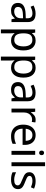

<svg xmlns="http://www.w3.org/2000/svg" viewBox="1632 -2432 1040 4344"><g transform="rotate(90 2152.0 -260.0)"><path d="M288 -545Q386 -545 433 -502Q480 -459 480 -365V0H416L399 -76H395Q360 -32 321.5 -11Q283 10 215 10Q142 10 94 -28.5Q46 -67 46 -149Q46 -229 109 -272.5Q172 -316 303 -320L394 -323V-355Q394 -422 365 -448Q336 -474 283 -474Q241 -474 203 -461.5Q165 -449 132 -433L105 -499Q140 -518 188 -531.5Q236 -545 288 -545ZM314 -259Q214 -255 175.5 -227Q137 -199 137 -148Q137 -103 164.5 -82Q192 -61 235 -61Q303 -61 348 -98.5Q393 -136 393 -214V-262Z M901 -546Q1000 -546 1060.5 -477Q1121 -408 1121 -269Q1121 -132 1060.5 -61Q1000 10 900 10Q838 10 797.5 -13.5Q757 -37 734 -68H728Q730 -51 732 -25Q734 1 734 20V240H646V-536H718L730 -463H734Q758 -498 797 -522Q836 -546 901 -546ZM885 -472Q803 -472 769.5 -426Q736 -380 734 -286V-269Q734 -170 766.5 -116.5Q799 -63 887 -63Q936 -63 967.5 -90Q999 -117 1014.5 -163.5Q1030 -210 1030 -270Q1030 -362 994.5 -417Q959 -472 885 -472Z M1516 -546Q1615 -546 1675.5 -477Q1736 -408 1736 -269Q1736 -132 1675.5 -61Q1615 10 1515 10Q1453 10 1412.5 -13.5Q1372 -37 1349 -68H1343Q1345 -51 1347 -25Q1349 1 1349 20V240H1261V-536H1333L1345 -463H1349Q1373 -498 1412 -522Q1451 -546 1516 -546ZM1500 -472Q1418 -472 1384.5 -426Q1351 -380 1349 -286V-269Q1349 -170 1381.5 -116.5Q1414 -63 1502 -63Q1551 -63 1582.5 -90Q1614 -117 1629.5 -163.5Q1645 -210 1645 -270Q1645 -362 1609.5 -417Q1574 -472 1500 -472Z M2079 -545Q2177 -545 2224 -502Q2271 -459 2271 -365V0H2207L2190 -76H2186Q2151 -32 2112.5 -11Q2074 10 2006 10Q1933 10 1885 -28.5Q1837 -67 1837 -149Q1837 -229 1900 -272.5Q1963 -316 2094 -320L2185 -323V-355Q2185 -422 2156 -448Q2127 -474 2074 -474Q2032 -474 1994 -461.5Q1956 -449 1923 -433L1896 -499Q1931 -518 1979 -531.5Q2027 -545 2079 -545ZM2105 -259Q2005 -255 1966.5 -227Q1928 -199 1928 -148Q1928 -103 1955.5 -82Q1983 -61 2026 -61Q2094 -61 2139 -98.5Q2184 -136 2184 -214V-262Z M2687 -546Q2702 -546 2719.5 -544.5Q2737 -543 2750 -540L2739 -459Q2726 -462 2710.5 -464Q2695 -466 2681 -466Q2640 -466 2604 -443.5Q2568 -421 2546.5 -380.5Q2525 -340 2525 -286V0H2437V-536H2509L2519 -438H2523Q2549 -482 2590 -514Q2631 -546 2687 -546Z M3037 -546Q3106 -546 3155.5 -516Q3205 -486 3231.5 -431.5Q3258 -377 3258 -304V-251H2891Q2893 -160 2937.5 -112.5Q2982 -65 3062 -65Q3113 -65 3152.5 -74.5Q3192 -84 3234 -102V-25Q3193 -7 3153 1.5Q3113 10 3058 10Q2982 10 2923.5 -21Q2865 -52 2832.5 -113.5Q2800 -175 2800 -264Q2800 -352 2829.5 -415Q2859 -478 2912.5 -512Q2966 -546 3037 -546ZM3036 -474Q2973 -474 2936.5 -433.5Q2900 -393 2893 -321H3166Q3165 -389 3134 -431.5Q3103 -474 3036 -474Z M3439 -737Q3459 -737 3474.5 -723.5Q3490 -710 3490 -681Q3490 -653 3474.5 -639Q3459 -625 3439 -625Q3417 -625 3402 -639Q3387 -653 3387 -681Q3387 -710 3402 -723.5Q3417 -737 3439 -737ZM3482 -536V0H3394V-536Z M3740 0H3652V-760H3740Z M4259 -148Q4259 -70 4201 -30Q4143 10 4045 10Q3989 10 3948.5 1Q3908 -8 3877 -24V-104Q3909 -88 3954.5 -74.5Q4000 -61 4047 -61Q4114 -61 4144 -82.5Q4174 -104 4174 -140Q4174 -160 4163 -176Q4152 -192 4123.5 -208Q4095 -224 4042 -244Q3990 -264 3953 -284Q3916 -304 3896 -332Q3876 -360 3876 -404Q3876 -472 3931.5 -509Q3987 -546 4077 -546Q4126 -546 4168.5 -536.5Q4211 -527 4248 -510L4218 -440Q4184 -454 4147 -464Q4110 -474 4071 -474Q4017 -474 3988.5 -456.5Q3960 -439 3960 -409Q3960 -387 3973 -371.5Q3986 -356 4016.5 -341.5Q4047 -327 4098 -307Q4149 -288 4185 -268Q4221 -248 4240 -219.5Q4259 -191 4259 -148Z"/></g></svg>

Font: Noto Sans Elymaic
Style: Regular
Weight: 400
Designer: Morgane Pierson
Foundry: Google LLC
Version: Version 1.002; ttfautohint (v1.8.4.7-5d5b)